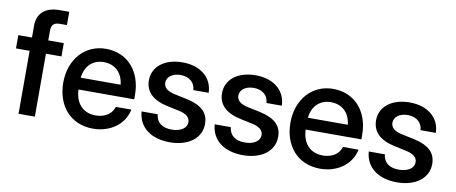

<svg xmlns="http://www.w3.org/2000/svg" viewBox="-65 -998 3035 1279"><g transform="rotate(10 1452.0 -358.0)"><path d="M100.1 -596.2V-515.6H7.8V-425.8H100.1V0H210.4V-425.8H315.4V-515.6H210.4V-578.6C210.4 -621.6 226.1 -637.7 269 -637.7H314.9V-727.5H250C154.3 -727.5 100.1 -680.2 100.1 -596.2Z M605 11.7C722.7 11.7 815.9 -57.6 835.4 -157.7H730.5C716.3 -110.4 672.4 -78.1 606.9 -78.1C519 -78.1 468.8 -138.7 465.3 -228.5H842.3V-258.3C842.3 -417 746.6 -527.3 599.6 -527.3C457.5 -527.3 357.4 -414.1 357.4 -256.8C357.4 -101.1 451.2 11.7 605 11.7ZM466.3 -308.6C474.6 -387.7 525.4 -437.5 600.6 -437.5C676.8 -437.5 728 -387.7 736.3 -308.6Z M1124.5 12.2C1246.6 12.2 1335.4 -49.3 1335.4 -148.4C1335.4 -223.1 1289.6 -268.6 1188.5 -290.5L1098.6 -309.6C1053.7 -319.8 1026.4 -340.3 1026.4 -374C1026.4 -411.6 1062.5 -441.9 1119.6 -441.9C1179.2 -441.9 1218.3 -405.8 1219.2 -357.4H1323.2C1320.3 -461.9 1236.8 -526.9 1117.7 -526.9C996.6 -526.9 916.5 -463.4 916.5 -371.1C916.5 -293.9 967.8 -244.1 1065.4 -223.1L1151.9 -204.6C1195.8 -194.8 1224.6 -174.8 1224.6 -141.6C1224.6 -101.6 1185.5 -73.2 1122.1 -73.2C1057.1 -73.2 1019 -103.5 1013.7 -157.7H904.8C912.6 -46.4 1003.4 12.2 1124.5 12.2Z M1619.1 12.2C1741.2 12.2 1830.1 -49.3 1830.1 -148.4C1830.1 -223.1 1784.2 -268.6 1683.1 -290.5L1593.3 -309.6C1548.3 -319.8 1521 -340.3 1521 -374C1521 -411.6 1557.1 -441.9 1614.3 -441.9C1673.8 -441.9 1712.9 -405.8 1713.9 -357.4H1817.9C1814.9 -461.9 1731.4 -526.9 1612.3 -526.9C1491.2 -526.9 1411.1 -463.4 1411.1 -371.1C1411.1 -293.9 1462.4 -244.1 1560.1 -223.1L1646.5 -204.6C1690.4 -194.8 1719.2 -174.8 1719.2 -141.6C1719.2 -101.6 1680.2 -73.2 1616.7 -73.2C1551.8 -73.2 1513.7 -103.5 1508.3 -157.7H1399.4C1407.2 -46.4 1498 12.2 1619.1 12.2Z M2141.6 11.7C2259.3 11.7 2352.5 -57.6 2372.1 -157.7H2267.1C2252.9 -110.4 2209 -78.1 2143.6 -78.1C2055.7 -78.1 2005.4 -138.7 2002 -228.5H2378.9V-258.3C2378.9 -417 2283.2 -527.3 2136.2 -527.3C1994.1 -527.3 1894 -414.1 1894 -256.8C1894 -101.1 1987.8 11.7 2141.6 11.7ZM2002.9 -308.6C2011.2 -387.7 2062 -437.5 2137.2 -437.5C2213.4 -437.5 2264.6 -387.7 2272.9 -308.6Z M2661.1 12.2C2783.2 12.2 2872.1 -49.3 2872.1 -148.4C2872.1 -223.1 2826.2 -268.6 2725.1 -290.5L2635.3 -309.6C2590.3 -319.8 2563 -340.3 2563 -374C2563 -411.6 2599.1 -441.9 2656.2 -441.9C2715.8 -441.9 2754.9 -405.8 2755.9 -357.4H2859.9C2856.9 -461.9 2773.4 -526.9 2654.3 -526.9C2533.2 -526.9 2453.1 -463.4 2453.1 -371.1C2453.1 -293.9 2504.4 -244.1 2602.1 -223.1L2688.5 -204.6C2732.4 -194.8 2761.2 -174.8 2761.2 -141.6C2761.2 -101.6 2722.2 -73.2 2658.7 -73.2C2593.8 -73.2 2555.7 -103.5 2550.3 -157.7H2441.4C2449.2 -46.4 2540 12.2 2661.1 12.2Z"/></g></svg>

Font: Raveo Display Display Medium
Style: Regular
Weight: 500
Designer: Jakub Foglar, Rasmus Andersson (Inter)
Foundry: Jakubfoglar.com
Version: Version 1.100;Glyphs 3.2.3 (3260)